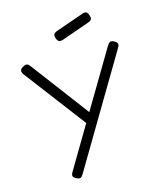

<svg xmlns="http://www.w3.org/2000/svg" viewBox="-126 -752 875 1048"><g transform="rotate(-15 311.5 -228.5)"><path d="M177 201Q161 193 158 184.5Q155 176 164 161L528 -452Q537 -467 545 -471Q553 -475 567 -468Q582 -461 585 -451.5Q588 -442 579 -428L214 187Q206 201 198.5 204Q191 207 177 201ZM322 -55 43 -423Q34 -436 36 -445.5Q38 -455 52 -463Q66 -472 75 -469.5Q84 -467 94 -453L352 -110ZM301 -549Q285 -544 277.5 -547.5Q270 -551 264 -566Q259 -581 262.5 -589Q266 -597 280 -603L440 -659Q454 -664 462.5 -659.5Q471 -655 475 -639Q480 -625 476 -617Q472 -609 457 -604Z"/></g></svg>

Font: Fredoka SemiExpanded Light
Style: Regular
Weight: 300
Width: 6
Designer: Ben Nathan
Foundry: Milena B. Brandão, Ben Nathan
Version: Version 2.001